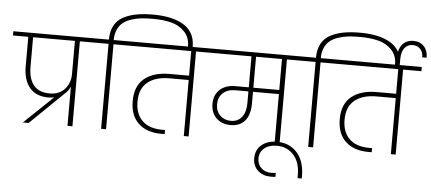

<svg xmlns="http://www.w3.org/2000/svg" viewBox="-102 -1146 3561 1587"><g transform="rotate(5 1679.0 -353.0)"><path d="M311 -254Q391 -254 436.5 -305Q482 -356 482 -431V-705H135V-460Q135 -361 178.5 -307.5Q222 -254 311 -254ZM-32 -705V-740H674V-705H523V0H482V-325Q465 -287 435 -263L160 4H112L352 -225Q327 -220 304 -220Q201 -220 148 -283.5Q95 -347 95 -460V-705Z M802 -705V0H761V-705H610V-740H761V-741Q761 -809 787 -857Q813 -905 862 -930.5Q911 -956 970.5 -967Q1030 -978 1107 -978Q1182 -978 1243.5 -965.5Q1305 -953 1353.5 -926Q1402 -899 1429 -853Q1456 -807 1456 -744V-728H1417V-743Q1417 -817 1371.5 -863.5Q1326 -910 1260.5 -926.5Q1195 -943 1107 -943Q1054 -943 1012.5 -938.5Q971 -934 930 -920.5Q889 -907 861.5 -885Q834 -863 817.5 -826.5Q801 -790 801 -741V-740H953V-705Z M889 -705V-740H1639V-705H1487V0H1447V-465H1288Q1172 -465 1106.5 -411.5Q1041 -358 1041 -251Q1041 -148 1099 -92Q1157 -36 1265 -36H1288V-2H1261Q1139 -2 1070 -67Q1001 -132 1001 -252Q1001 -377 1077 -439Q1153 -501 1286 -501H1447V-705Z M1824 -159Q1881 -159 1914 -200.5Q1947 -242 1947 -317V-414H1835Q1774 -414 1736 -379Q1698 -344 1698 -286Q1698 -229 1733.5 -194Q1769 -159 1824 -159ZM2200 -448V-705H1985V-448ZM1575 -705V-740H2392V-705H2241V0H2200V-414H1985V-319Q1985 -223 1943 -173.5Q1901 -124 1824 -124Q1750 -124 1705 -168.5Q1660 -213 1660 -286Q1660 -361 1708 -404.5Q1756 -448 1834 -448H1947V-705Z M2192 272Q2127 272 2085 234Q2043 196 2043 131Q2043 62 2091.5 21Q2140 -20 2219 -20Q2323 -20 2386 50.5Q2449 121 2449 245V265H2414V237Q2414 133 2360 73Q2306 13 2221 13Q2155 13 2116.5 45.5Q2078 78 2078 131Q2078 180 2110.5 210Q2143 240 2194 240Q2212 240 2231 237V270Q2218 272 2192 272Z M2520 -705V0H2479V-705H2328V-740H2479V-741Q2479 -809 2505 -857Q2531 -905 2580 -930.5Q2629 -956 2688.5 -967Q2748 -978 2825 -978Q2900 -978 2961.5 -965.5Q3023 -953 3071.5 -926Q3120 -899 3147 -853Q3174 -807 3174 -744V-728H3135V-743Q3135 -817 3089.5 -863.5Q3044 -910 2978.5 -926.5Q2913 -943 2825 -943Q2772 -943 2730.5 -938.5Q2689 -934 2648 -920.5Q2607 -907 2579.5 -885Q2552 -863 2535.5 -826.5Q2519 -790 2519 -741V-740H2671V-705Z M2607 -705V-740H3357V-705H3205V0H3165V-465H3006Q2890 -465 2824.5 -411.5Q2759 -358 2759 -251Q2759 -148 2817 -92Q2875 -36 2983 -36H3006V-2H2979Q2857 -2 2788 -67Q2719 -132 2719 -252Q2719 -377 2795 -439Q2871 -501 3004 -501H3165V-705Z M3145 -728V-798Q3145 -869 3178.5 -909Q3212 -949 3270 -949Q3326 -949 3358.5 -913Q3391 -877 3390 -820H3354Q3354 -862 3330.5 -888Q3307 -914 3267 -914Q3224 -914 3199 -881.5Q3174 -849 3174 -788V-728Z"/></g></svg>

Font: Poppins ExtraLight
Style: Regular
Weight: 275
Designer: Ninad Kale (Devanagari), Jonny Pinhorn (Latin)
Foundry: Indian Type Foundry
Version: Version 3.200;PS 1.000;hotconv 16.6.54;makeotf.lib2.5.65590